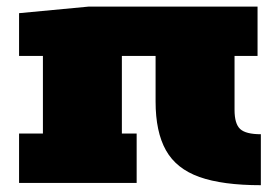

<svg xmlns="http://www.w3.org/2000/svg" viewBox="-20 -543 824 570"><path d="M36.6 0V-146.5H107.4V-377H36.6V-503.9L243.2 -523.4H744.6V-377H676.3V-216.8Q676.3 -175.3 693.1 -159.9Q710 -144.5 754.4 -144.5V6.8Q640.6 6.8 572 -17.6Q503.4 -42 472.7 -96.7Q441.9 -151.4 441.9 -241.7V-377H341.8V-146.5H385.7V0Z"/></svg>

Font: Bevan
Style: Regular
Weight: 400
Designer: Vernon Adams
Foundry: Vernon Adams
Version: Version 2.100; ttfautohint (v1.8.3)